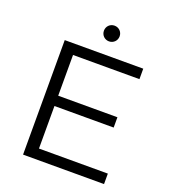

<svg xmlns="http://www.w3.org/2000/svg" viewBox="-155 -990 980 1103"><g transform="rotate(20 334.5 -438.0)"><path d="M114 0H609V-64H188V-324H550V-387H188V-636H594V-700H114ZM355 -780C382 -780 403 -801 403 -828C403 -855 382 -876 355 -876C328 -876 307 -855 307 -828C307 -801 328 -780 355 -780Z"/></g></svg>

Font: Malon Grotesk
Style: Regular
Weight: 400
Designer: Julieta Ulanovsky
Foundry: Julieta Ulanovsky
Version: Version 7.200